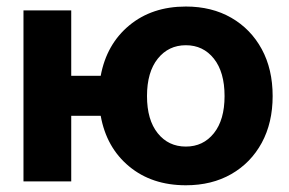

<svg xmlns="http://www.w3.org/2000/svg" viewBox="-20 -547 871 579"><path d="M50.8 0V-515.6H194.8V-318.4H283.7Q301.3 -413.6 369.9 -470.5Q438.5 -527.3 540.5 -527.3Q618.7 -527.3 677.5 -493.4Q736.3 -459.5 769.3 -398.9Q802.2 -338.4 802.2 -257.3Q802.2 -176.8 769.3 -116.2Q736.3 -55.7 677.5 -22Q618.7 11.7 540.5 11.7Q438 11.7 369.4 -45.2Q300.8 -102.1 283.7 -197.8H194.8V0ZM540.5 -105Q592.8 -105 625 -145.3Q657.2 -185.5 657.2 -257.3Q657.2 -329.6 625 -370.1Q592.8 -410.6 540.5 -410.6Q488.3 -410.6 455.8 -370.1Q423.3 -329.6 423.3 -257.3Q423.3 -185.5 455.6 -145.3Q487.8 -105 540.5 -105Z"/></svg>

Font: Inter Display
Style: Bold
Weight: 700
Designer: Rasmus Andersson
Foundry: rsms
Version: Version 4.001;git-9221beed3